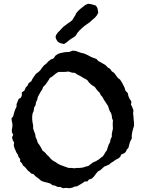

<svg xmlns="http://www.w3.org/2000/svg" viewBox="-20 -985 763 1020"><path d="M366 -716 384 -714 397 -709 412 -704 426 -701 440 -695 452 -689 465 -682 478 -677 492 -672 502 -661 515 -654 527 -647 541 -639 552 -627 565 -619 574 -606 586 -598 596 -585 606 -571 618 -562 627 -548 635 -533 642 -519 646 -504 659 -490 662 -475 668 -461 678 -446 676 -429 683 -415 689 -398 687 -382 689 -367 690 -350 692 -333V-317L687 -300L683 -285L680 -267V-249L671 -232L666 -214L662 -199L654 -191L648 -178L639 -170L625 -165L618 -151L608 -143L594 -136L582 -127L570 -120L560 -111L546 -105L534 -100L524 -91L513 -81L500 -74L490 -62L479 -47L467 -36L452 -31L444 -21H430L421 -14L411 -8L399 -1L389 5L377 6L364 12L348 15L330 13L315 15L300 8H286L272 1L259 -1L247 -10L234 -14L222 -17L207 -21L197 -26L187 -35L176 -43L167 -50L158 -60L146 -63L137 -72L128 -79L119 -90L112 -98L103 -105L96 -118L87 -127V-141L79 -150L75 -163L68 -173L62 -187L57 -198L53 -213L55 -228L48 -240L44 -255L50 -269L43 -283V-297L46 -312V-326L43 -341L41 -356L50 -367L53 -379L57 -393L62 -406L68 -418V-432L73 -444L79 -459L91 -466L96 -478V-494L110 -504L116 -519L126 -530L133 -544L146 -553L153 -567L161 -579L171 -593L185 -603L195 -613L204 -626L214 -638L226 -647L236 -658L248 -668L265 -675L274 -689L289 -699L305 -704L327 -708L348 -709ZM291 -603 279 -596 269 -588 257 -578 245 -571 238 -559 229 -546 221 -535 209 -523 204 -509 195 -496 181 -470 178 -456 171 -441 169 -427 161 -413 159 -396 153 -382 151 -367V-350L153 -334L156 -319V-303L161 -287L167 -273L169 -257L176 -242L181 -226L190 -214L199 -199L206 -185L219 -175L229 -163L240 -153L250 -141L262 -131L275 -124L288 -115L302 -108L344 -93H359L375 -91L389 -93H404L421 -95L435 -100L449 -103L462 -113L474 -122L490 -129L505 -138L517 -148L527 -155L534 -166L541 -178L548 -187L552 -201L558 -218L565 -230L567 -244L574 -259V-274L577 -288L580 -303L579 -317V-331L580 -345L575 -358L574 -370L570 -384L563 -395L558 -409L554 -422L538 -446L531 -457L524 -470L515 -480L510 -492L499 -502L490 -514L483 -524L472 -530L462 -538L452 -548L444 -559L435 -565L423 -571L412 -578L399 -585L389 -590L378 -598L363 -599L344 -605L325 -603ZM434 -959 448 -965 463 -963 478 -959 490 -955 498 -941 502 -917 495 -904 484 -891 471 -880 457 -867 444 -858 430 -848 416 -836 403 -824 391 -810 382 -795 370 -786 358 -779 346 -770 334 -760 320 -751 300 -756 287 -763 278 -778 275 -788 278 -799 287 -812 297 -822 308 -834 317 -843 341 -861 353 -869 364 -878 371 -890 379 -902 385 -915 395 -927 407 -938 421 -949Z"/></svg>

Font: Tagesschrift
Style: Regular
Weight: 400
Designer: Yanone
Version: Version 2.000; ttfautohint (v1.8.4.7-5d5b)